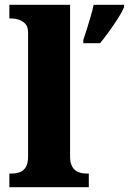

<svg xmlns="http://www.w3.org/2000/svg" viewBox="-20 -780 537 800"><path d="M19 0V-57H30Q50 -57 65 -63.5Q80 -70 88.5 -85.5Q97 -101 97 -128V-644Q97 -670 84.5 -682Q72 -694 56.5 -698.5Q41 -703 30 -703H19V-760H272V-128Q272 -101 281 -85.5Q290 -70 305 -63.5Q320 -57 339 -57H350V0ZM327 -613Q334 -633 342 -659Q350 -685 358 -712Q366 -739 370 -760H497V-750Q488 -729 471 -702.5Q454 -676 434.5 -649Q415 -622 397 -600H327Z"/></svg>

Font: Noto Serif Hebrew ExtraBold
Style: Regular
Weight: 800
Version: Version 2.003